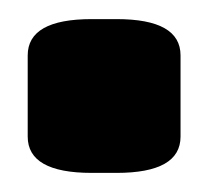

<svg xmlns="http://www.w3.org/2000/svg" viewBox="-20 -179 218 201"><path d="M76 2Q9 2 9 -36V-121Q9 -159 76 -159H102Q169 -159 169 -121V-36Q169 2 102 2Z"/></svg>

Font: Asap Condensed ExtraBold
Style: Regular
Weight: 800
Width: 3
Designer: Pablo Cosgaya
Foundry: Omnibus-Type
Version: Version 3.001; ttfautohint (v1.8.4.7-5d5b)